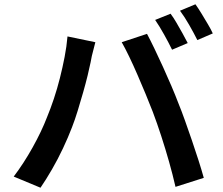

<svg xmlns="http://www.w3.org/2000/svg" viewBox="-20 -856 1040 896"><path d="M776 -792Q789 -775 803.5 -750Q818 -725 832 -700Q846 -675 856 -655L783 -624Q768 -655 746 -694.5Q724 -734 704 -763ZM892 -836Q905 -818 920.5 -792.5Q936 -767 950.5 -742.5Q965 -718 973 -700L901 -669Q885 -701 863 -739.5Q841 -778 820 -806ZM199 -308Q216 -349 231.5 -395.5Q247 -442 259.5 -491.5Q272 -541 281.5 -590Q291 -639 295 -686L425 -659Q422 -645 417 -628Q412 -611 408.5 -594.5Q405 -578 403 -566Q398 -541 389 -504Q380 -467 368 -425Q356 -383 343 -340.5Q330 -298 316 -262Q298 -215 274 -164Q250 -113 222.5 -65.5Q195 -18 169 20L44 -32Q91 -94 132.5 -168.5Q174 -243 199 -308ZM693 -334Q678 -373 659.5 -417.5Q641 -462 621.5 -507Q602 -552 583 -591.5Q564 -631 548 -659L666 -698Q681 -670 700.5 -629.5Q720 -589 740.5 -544Q761 -499 780 -454.5Q799 -410 813 -373Q827 -339 843 -294Q859 -249 875.5 -201Q892 -153 906.5 -107.5Q921 -62 931 -26L799 16Q786 -41 769 -101Q752 -161 732.5 -221Q713 -281 693 -334Z"/></svg>

Font: Noto Sans KR SemiBold
Style: Regular
Weight: 600
Designer: Ryoko NISHIZUKA  (kana, bopomofo & ideographs); Paul D. Hunt (Latin, Greek & Cyrillic); Sandoll Communications , Soo-you
Foundry: Adobe
Version: Version 2.004-H2;hotconv 1.0.118;makeotfexe 2.5.65603